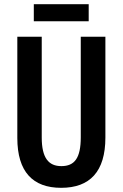

<svg xmlns="http://www.w3.org/2000/svg" viewBox="-20 -890 587 920"><path d="M405 -870H142V-788H405ZM485 -231V-714H367V-232C367 -132 337 -94 274 -94C213 -94 180 -133 180 -231V-714H63V-229C63 -67 137 10 273 10C411 10 485 -68 485 -231Z"/></svg>

Font: Noto Sans Khmer ExtraCondensed SemiBold
Style: Regular
Weight: 600
Width: 2
Designer: Danh Hong and the Monotype Design Team
Foundry: Monotype Imaging Inc.
Version: Version 2.004